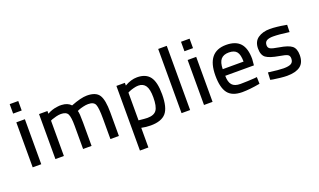

<svg xmlns="http://www.w3.org/2000/svg" viewBox="-90 -1247 3325 2001"><g transform="rotate(-20 1572.5 -247.0)"><path d="M76 0V-499H171V0ZM76 -596V-701H171V-596Z M422 0H328V-499H421V-469Q472 -498 528 -505Q557 -510 581 -508Q648 -505 683 -466Q796 -510 861 -510Q961 -510 996.5 -455Q1032 -400 1032 -261V0H938V-227Q938 -344 922 -383Q906 -422 844 -422Q818 -422 787 -414.5Q756 -407 738.5 -400Q721 -393 719 -391Q729 -366 729 -259V0H635V-257Q635 -353 617.5 -387.5Q600 -422 541 -422Q517 -422 487 -414.5Q457 -407 439 -400L422 -392Z M1186 218V-499H1280V-469Q1351 -510 1417 -510Q1514 -510 1559 -450.5Q1604 -391 1604 -255Q1604 -107 1552.5 -48Q1501 11 1383 11Q1329 11 1280 0V218ZM1401 -424Q1377 -424 1347 -416Q1317 -408 1299 -400L1280 -391V-83Q1352 -75 1377 -75Q1450 -75 1478.5 -115.5Q1507 -156 1507 -256Q1507 -346 1480.5 -385Q1454 -424 1401 -424Z M1727 0V-712H1822V0Z M1976 0V-499H2071V0ZM1976 -596V-701H2071V-596Z M2409 -76Q2443 -76 2489 -78Q2535 -80 2564 -82L2593 -85L2595 -10Q2481 11 2396 11Q2286 10 2239 -51.5Q2192 -113 2192 -246Q2192 -510 2405 -510Q2510 -510 2561 -454Q2612 -398 2612 -279L2606 -210H2288Q2288 -141 2316 -108.5Q2344 -76 2409 -76ZM2287 -284H2518Q2518 -361 2492 -393.5Q2466 -426 2405 -426Q2346 -426 2317 -392.5Q2288 -359 2287 -284Z M3076 -489 3074 -409Q2959 -425 2897 -425Q2849 -425 2825 -410.5Q2801 -396 2801 -361Q2801 -333 2823.5 -320.5Q2846 -308 2915 -297Q3016 -281 3054 -250.5Q3092 -220 3092 -148Q3092 -64 3041.5 -26.5Q2991 11 2895 11Q2865 11 2820 6Q2775 1 2744 -4L2714 -10L2718 -91Q2836 -75 2887 -75Q2946 -75 2971.5 -90.5Q2997 -106 2997 -145Q2997 -176 2976 -188Q2955 -200 2887 -211Q2786 -228 2746 -257Q2706 -286 2706 -359Q2706 -437 2758.5 -473.5Q2811 -510 2891 -510Q2924 -510 2970 -505Q3016 -500 3046 -494Z"/></g></svg>

Font: TitilliumText22L Lt
Style: Medium
Weight: 500
Designer: Campivisivi
Foundry: Campivisivi
Version: 1.000